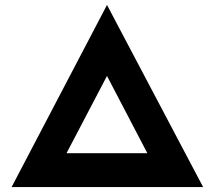

<svg xmlns="http://www.w3.org/2000/svg" viewBox="-20 -757 842 777"><path d="M27 0 413 -737 802 0ZM211 -64 146 -137H690L616 -61L371 -530H455Z"/></svg>

Font: Lexend Exa
Style: Bold
Weight: 700
Designer: Bonnie Shaver-Troup, Thomas Jockin
Foundry: Lexend
Version: Version 1.007